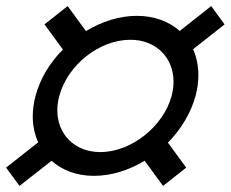

<svg xmlns="http://www.w3.org/2000/svg" viewBox="-53 -675 757 630"><path d="M588.8 -361C595 -384.2 597.9 -406.7 597.9 -428.3C597.9 -459.3 591.8 -488.1 580.6 -513.5L684 -595L640 -655L536.7 -573.5C501.5 -604.5 453.5 -623 396 -623C339 -623 281 -604.5 229.1 -573L169 -655L93 -595L153.4 -512.5C111 -470 78.9 -417.5 63.8 -361C57.5 -337.7 54.5 -315 54.5 -293.5C54.5 -262.3 60.8 -233.4 72.3 -208L-33 -125L11 -65L116.1 -147.5C150.8 -116.5 198.3 -98 255.3 -98C312.3 -98 370.3 -116.5 421.6 -147.5L482 -65L558 -125L498 -207C540.7 -250.5 573.4 -303.5 588.8 -361ZM141.5 -360C168.8 -462 272.9 -544.5 374.9 -544.5C458.6 -544.5 516.4 -486.1 516.4 -406.9C516.4 -391.9 514.3 -376.2 510 -360C483.3 -260.5 378.2 -176 276.2 -176C190.7 -176 135.1 -235.4 135.1 -313.2C135.1 -328.2 137.2 -343.9 141.5 -360Z"/></svg>

Font: Manrope
Style: MediumItalic
Weight: 500
Italic angle: -15°
Designer: Mikhail Sharanda
Foundry: Mikhail Sharanda
Version: Version 4.502;hotconv 1.0.109;makeotfexe 2.5.65596